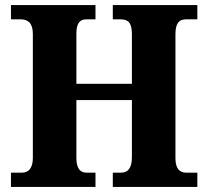

<svg xmlns="http://www.w3.org/2000/svg" viewBox="-20 -734 817 754"><path d="M23 0H355V-56H319C295 -56 280 -73 280 -113V-341H498V-117C498 -73 482 -56 455 -56H423V0H755V-56H710C686 -56 669 -72 669 -112V-600C669 -645 685 -658 710 -658H755V-714H423V-658H454C483 -658 498 -645 498 -600V-405H280V-602C280 -645 295 -658 319 -658H355V-714H23V-658H62C88 -658 109 -645 109 -601V-113C109 -73 91 -56 67 -56H23Z"/></svg>

Font: Noto Serif Tamil SemiCondensed ExtraBold
Style: Italic
Weight: 800
Width: 4
Italic angle: -12°
Designer: Indian Type Foundry, Tom Grace, and the Monotype Design Team
Foundry: Monotype Imaging Inc.
Version: Version 2.003